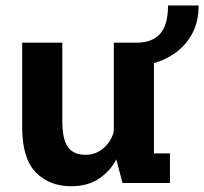

<svg xmlns="http://www.w3.org/2000/svg" viewBox="-20 -652 728 684"><path d="M233.5 11.5Q156 11.5 107.5 -38Q59 -87.5 59 -198.5V-500H202V-221Q202 -156 222 -128.2Q242 -100.5 284.5 -100.5Q322.5 -100.5 350.2 -125.5Q378 -150.5 385.5 -185V-500H467.5Q521.5 -500 550 -531.2Q578.5 -562.5 578.5 -632.5H687.5Q687.5 -574.5 665 -532.8Q642.5 -491 606.2 -464.8Q570 -438.5 528.5 -427.5V-105.5H585.5V0H416.5L394.5 -84Q373.5 -43.5 333.2 -16Q293 11.5 233.5 11.5Z"/></svg>

Font: Trispace SemiBold
Style: Regular
Weight: 600
Designer: Tyler Finck
Foundry: Etcetera Type Company
Version: Version 1.210; ttfautohint (v1.8.3)